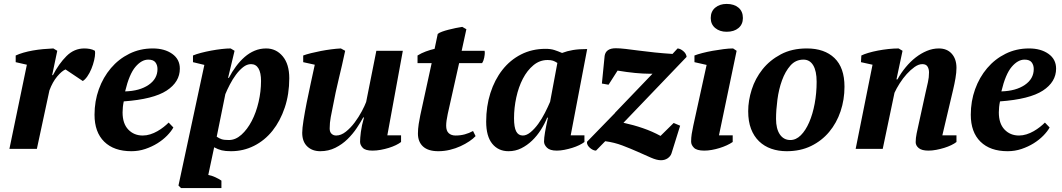

<svg xmlns="http://www.w3.org/2000/svg" viewBox="-20 -759 5415 979"><path d="M314 -405Q295 -397 271.5 -369Q248 -341 232 -298L168 0H28L117 -429L60 -442V-476Q77 -484 99.5 -490.5Q122 -497 147.5 -501.5Q173 -506 200 -508.5Q227 -511 252 -512L272 -500L246 -376H250Q280 -434 319 -473Q358 -512 410 -512Q424 -512 438 -509.5Q452 -507 464 -500Q465 -494 465 -489Q465 -473 460 -451.5Q455 -430 446 -408Q437 -386 425 -369Q413 -352 402 -346Z M736 -455Q702 -455 670.5 -418Q639 -381 618 -293Q692 -295 737.5 -326Q783 -357 783 -407Q783 -427 772.5 -441Q762 -455 736 -455ZM864 -109Q853 -89 832 -67.5Q811 -46 783 -28.5Q755 -11 721 0.5Q687 12 650 12Q561 12 511.5 -36.5Q462 -85 462 -174Q462 -243 484 -304Q506 -365 545.5 -411.5Q585 -458 639.5 -485Q694 -512 759 -512Q819 -512 858 -484.5Q897 -457 897 -409Q897 -341 829.5 -297Q762 -253 611 -242Q608 -228 606.5 -213.5Q605 -199 605 -186Q605 -129 634 -98.5Q663 -68 708 -68Q727 -68 746 -74Q765 -80 782.5 -90Q800 -100 814.5 -111.5Q829 -123 840 -134Z M1260 -432Q1239 -432 1219.5 -416.5Q1200 -401 1183 -378Q1166 -355 1152 -328Q1138 -301 1129 -279L1085 -62Q1098 -53 1110.5 -49Q1123 -45 1147 -45Q1181 -45 1211 -72Q1241 -99 1263.5 -142Q1286 -185 1298.5 -239Q1311 -293 1311 -346Q1311 -388 1298 -410Q1285 -432 1260 -432ZM1042 133Q1059 136 1077.5 144.5Q1096 153 1109 162V200H903L890 187L1022 -428L964 -442V-476Q980 -483 1005 -489.5Q1030 -496 1057 -501Q1084 -506 1110 -509Q1136 -512 1156 -512L1176 -500L1143 -362H1147Q1163 -393 1183.5 -420.5Q1204 -448 1227.5 -468.5Q1251 -489 1278.5 -500.5Q1306 -512 1337 -512Q1388 -512 1421.5 -472Q1455 -432 1455 -360Q1455 -279 1432 -210.5Q1409 -142 1369.5 -92.5Q1330 -43 1275.5 -15.5Q1221 12 1158 12Q1129 12 1110.5 7.5Q1092 3 1072 -8Z M2025 -69V-35Q2015 -27 1998.5 -19Q1982 -11 1962.5 -5Q1943 1 1921.5 5Q1900 9 1879 9Q1843 9 1829.5 -5.5Q1816 -20 1816 -36Q1816 -54 1820 -86Q1824 -118 1836 -160H1832Q1819 -136 1799 -106Q1779 -76 1752 -49.5Q1725 -23 1690 -5.5Q1655 12 1613 12Q1572 12 1546.5 -12.5Q1521 -37 1521 -82Q1521 -104 1527.5 -145Q1534 -186 1543.5 -234.5Q1553 -283 1564.5 -334.5Q1576 -386 1585 -429L1526 -442V-476Q1542 -482 1566 -488Q1590 -494 1616 -499Q1642 -504 1669 -507.5Q1696 -511 1718 -512L1740 -500Q1724 -425 1707.5 -357.5Q1691 -290 1677 -215Q1672 -191 1666.5 -162Q1661 -133 1661 -104Q1661 -86 1670.5 -77Q1680 -68 1694 -68Q1719 -68 1743.5 -87.5Q1768 -107 1788.5 -134.5Q1809 -162 1824.5 -191Q1840 -220 1847 -239L1899 -500H2034L1955 -69Z M2109 -476Q2128 -488 2151 -496.5Q2174 -505 2196 -510L2212 -586Q2219 -592 2234 -597.5Q2249 -603 2267 -607.5Q2285 -612 2303.5 -616Q2322 -620 2337 -622L2358 -610L2334 -500H2451Q2452 -496 2452 -490Q2452 -481 2449 -465Q2446 -449 2438 -437H2321L2263 -178Q2259 -159 2257 -144.5Q2255 -130 2255 -118Q2255 -92 2268 -80Q2281 -68 2303 -68Q2328 -68 2350 -74Q2372 -80 2392 -91L2405 -65Q2393 -52 2373 -38.5Q2353 -25 2328 -13.5Q2303 -2 2274 5Q2245 12 2215 12Q2163 12 2137 -12Q2111 -36 2111 -78Q2111 -101 2115 -127Q2119 -153 2123 -171L2181 -437H2109Z M2770 -159Q2757 -127 2737.5 -96.5Q2718 -66 2693 -42Q2668 -18 2638 -3Q2608 12 2573 12Q2521 12 2490 -26Q2459 -64 2459 -139Q2459 -217 2480.5 -284.5Q2502 -352 2541.5 -402.5Q2581 -453 2637 -481.5Q2693 -510 2762 -510Q2788 -510 2806.5 -504Q2825 -498 2846 -489Q2872 -499 2902 -504Q2932 -509 2974 -509L2890 -69H2960V-35Q2950 -27 2933.5 -19Q2917 -11 2897.5 -5Q2878 1 2857.5 5Q2837 9 2819 9Q2784 9 2769 -6Q2754 -21 2754 -37Q2754 -55 2759 -84.5Q2764 -114 2774 -159ZM2646 -68Q2665 -68 2685.5 -85Q2706 -102 2724.5 -127.5Q2743 -153 2758.5 -183.5Q2774 -214 2785 -240L2822 -438Q2810 -446 2799.5 -449.5Q2789 -453 2772 -453Q2732 -453 2700 -426.5Q2668 -400 2646 -357.5Q2624 -315 2612.5 -262Q2601 -209 2601 -156Q2601 -110 2612 -89Q2623 -68 2646 -68Z M3116 -183V-184L3307 -383Q3300 -383 3293 -383Q3260 -383 3218.5 -387Q3177 -391 3129 -399L3083 -327L3049 -333L3063 -474Q3069 -513 3120 -513Q3140 -513 3170 -509.5Q3200 -506 3237.5 -501Q3275 -496 3318.5 -491.5Q3362 -487 3409 -484L3435 -512Q3449 -511 3464 -498.5Q3479 -486 3481 -469L3159 -133Q3210 -122 3258 -105.5Q3306 -89 3348 -66L3415 -132L3448 -118L3404 23Q3399 38 3384.5 48Q3370 58 3350 58Q3329 58 3299.5 45Q3270 32 3233 15.5Q3196 -1 3154 -17Q3112 -33 3066 -39L3019 9Q3011 9 3003 5Q2995 1 2988 -5Q2981 -11 2976.5 -19Q2972 -27 2973 -36Z M3521 -442V-476Q3536 -482 3561 -488.5Q3586 -495 3614 -500Q3642 -505 3669.5 -508.5Q3697 -512 3718 -512L3736 -500L3646 -69H3716V-35Q3703 -26 3685.5 -18Q3668 -10 3648.5 -4Q3629 2 3609 5.5Q3589 9 3571 9Q3533 9 3518.5 -5.5Q3504 -20 3504 -37Q3504 -57 3507 -76Q3510 -95 3515 -118L3583 -428ZM3604 -667Q3604 -701 3627 -720Q3650 -739 3685 -739Q3723 -739 3745.5 -720Q3768 -701 3768 -667Q3768 -635 3745.5 -616Q3723 -597 3685 -597Q3650 -597 3627 -616Q3604 -635 3604 -667Z M4077 -455Q4037 -455 4010.5 -425Q3984 -395 3967.5 -349.5Q3951 -304 3944 -251Q3937 -198 3937 -153Q3937 -102 3956.5 -73.5Q3976 -45 4010 -45Q4039 -45 4063.5 -69.5Q4088 -94 4106 -135.5Q4124 -177 4134 -230.5Q4144 -284 4144 -342Q4144 -397 4126.5 -426Q4109 -455 4077 -455ZM3795 -192Q3795 -246 3813 -302.5Q3831 -359 3868 -405.5Q3905 -452 3961.5 -482Q4018 -512 4094 -512Q4184 -512 4235 -463Q4286 -414 4286 -317Q4286 -251 4266 -191.5Q4246 -132 4208 -86.5Q4170 -41 4115.5 -14.5Q4061 12 3991 12Q3949 12 3913 -0.5Q3877 -13 3850.5 -38.5Q3824 -64 3809.5 -102Q3795 -140 3795 -192Z M4699 -285Q4706 -316 4711.5 -340Q4717 -364 4717 -390Q4717 -407 4709.5 -419.5Q4702 -432 4683 -432Q4664 -432 4643.5 -417.5Q4623 -403 4603.5 -381.5Q4584 -360 4567.5 -334Q4551 -308 4541 -286L4481 0H4343L4429 -429L4370 -442L4372 -476Q4386 -483 4408 -489.5Q4430 -496 4456 -501Q4482 -506 4509.5 -509Q4537 -512 4562 -512L4582 -500L4551 -354H4556Q4574 -387 4598 -416Q4622 -445 4649 -466Q4676 -487 4706 -499.5Q4736 -512 4767 -512Q4809 -512 4833 -485Q4857 -458 4857 -413Q4857 -390 4852 -360.5Q4847 -331 4840 -302L4785 -69H4857V-35Q4847 -27 4830.5 -19Q4814 -11 4794.5 -5Q4775 1 4754 5Q4733 9 4714 9Q4680 9 4664.5 -4Q4649 -17 4649 -34Q4649 -55 4654 -79Q4659 -103 4664 -125Z M5204 -455Q5170 -455 5138.5 -418Q5107 -381 5086 -293Q5160 -295 5205.5 -326Q5251 -357 5251 -407Q5251 -427 5240.5 -441Q5230 -455 5204 -455ZM5332 -109Q5321 -89 5300 -67.5Q5279 -46 5251 -28.5Q5223 -11 5189 0.5Q5155 12 5118 12Q5029 12 4979.5 -36.5Q4930 -85 4930 -174Q4930 -243 4952 -304Q4974 -365 5013.5 -411.5Q5053 -458 5107.5 -485Q5162 -512 5227 -512Q5287 -512 5326 -484.5Q5365 -457 5365 -409Q5365 -341 5297.5 -297Q5230 -253 5079 -242Q5076 -228 5074.5 -213.5Q5073 -199 5073 -186Q5073 -129 5102 -98.5Q5131 -68 5176 -68Q5195 -68 5214 -74Q5233 -80 5250.5 -90Q5268 -100 5282.5 -111.5Q5297 -123 5308 -134Z"/></svg>

Font: PTSerif
Style: Bold Italic
Weight: 700
Italic angle: -12°
Designer: A.Korolkova, O.Umpeleva, V.Yefimov
Foundry: ParaType Ltd
Version: Version 1.000W OFL; ttfautohint (v1.2) -l 8 -r 50 -G 200 -x 